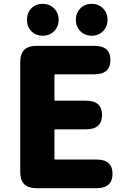

<svg xmlns="http://www.w3.org/2000/svg" viewBox="-20 -985 670 1005"><path d="M170 0Q86 0 86 -84V-661Q86 -745 170 -745H474Q558 -745 558 -671Q558 -596 474 -596H270Q265 -596 265 -591V-463Q265 -458 270 -458H430Q514 -458 514 -383Q514 -308 430 -308H270Q265 -308 265 -303V-155Q265 -150 270 -150H485Q569 -150 569 -75Q569 0 485 0ZM203.5 -798Q167 -798 144 -822Q121 -846 121 -881.5Q121 -917 144 -941Q167 -965 203 -965Q239 -965 263 -941Q287 -917 287 -881.5Q287 -846 263.5 -822Q240 -798 203.5 -798ZM460 -798Q424 -798 400.5 -822Q377 -846 377 -881.5Q377 -917 400.5 -941Q424 -965 460 -965Q496 -965 519.5 -941Q543 -917 543 -881.5Q543 -846 519.5 -822Q496 -798 460 -798Z"/></svg>

Font: Resource Han Rounded KR Heavy
Style: Regular
Weight: 900
Designer: Cyano Hao (round all glyphs); Ryoko NISHIZUKA 西塚涼子 (kana, bopomofo & ideographs); Paul D. Hunt (Latin, Greek & Cyrillic)
Foundry: Cyano Hao
Version: 0.990